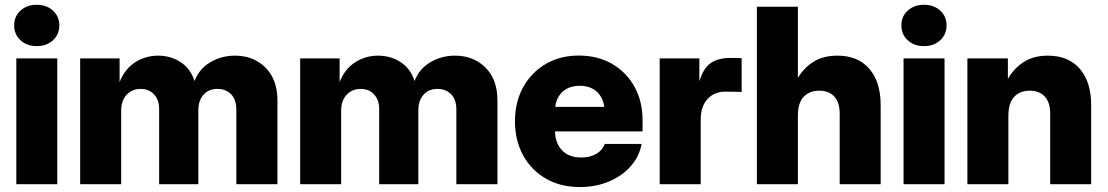

<svg xmlns="http://www.w3.org/2000/svg" viewBox="-20 -755 4540 787"><path d="M46.9 0V-515.6H214.8V0ZM130.4 -565.9Q90.3 -565.9 64.2 -589.8Q38.1 -613.8 38.1 -650.9Q38.1 -688 64.2 -711.7Q90.3 -735.4 130.4 -735.4Q170.9 -735.4 197 -711.7Q223.1 -688 223.1 -650.9Q223.1 -613.8 197 -589.8Q170.9 -565.9 130.4 -565.9Z M308.6 0V-515.6H470.2V-418.9Q492.7 -474.1 535.2 -500.5Q577.6 -526.9 627.9 -526.9Q679.7 -526.9 720.5 -500.2Q761.2 -473.6 777.3 -422.9Q796.9 -473.1 842.3 -500Q887.7 -526.9 942.9 -526.9Q1019 -526.9 1068.1 -478Q1117.2 -429.2 1117.2 -343.3V0H948.7V-306.2Q948.7 -347.2 927 -368.9Q905.3 -390.6 871.1 -390.6Q835.4 -390.6 814.2 -366.7Q793 -342.8 793 -303.7V0H632.3V-308.1Q632.3 -345.7 611.3 -368.2Q590.3 -390.6 556.2 -390.6Q522 -390.6 499.3 -366.9Q476.6 -343.3 476.6 -300.3V0Z M1210.4 0V-515.6H1372.1V-418.9Q1394.5 -474.1 1437 -500.5Q1479.5 -526.9 1529.8 -526.9Q1581.5 -526.9 1622.3 -500.2Q1663.1 -473.6 1679.2 -422.9Q1698.7 -473.1 1744.1 -500Q1789.6 -526.9 1844.7 -526.9Q1920.9 -526.9 1970 -478Q2019 -429.2 2019 -343.3V0H1850.6V-306.2Q1850.6 -347.2 1828.9 -368.9Q1807.1 -390.6 1772.9 -390.6Q1737.3 -390.6 1716.1 -366.7Q1694.8 -342.8 1694.8 -303.7V0H1534.2V-308.1Q1534.2 -345.7 1513.2 -368.2Q1492.2 -390.6 1458 -390.6Q1423.8 -390.6 1401.1 -366.9Q1378.4 -343.3 1378.4 -300.3V0Z M2356.4 11.7Q2277.3 11.7 2217.5 -22.9Q2157.7 -57.6 2124.3 -118.4Q2090.8 -179.2 2090.8 -257.8Q2090.8 -336.4 2124.3 -397.2Q2157.7 -458 2216.8 -492.7Q2275.9 -527.3 2352.1 -527.3Q2429.7 -527.3 2488.5 -493.4Q2547.4 -459.5 2580.6 -399.7Q2613.8 -339.8 2613.8 -261.7V-216.3H2254.9Q2256.3 -167 2284.4 -138.2Q2312.5 -109.4 2362.3 -109.4Q2399.4 -109.4 2424.6 -124.5Q2449.7 -139.6 2459 -165H2609.9Q2600.6 -113.3 2564.9 -73.2Q2529.3 -33.2 2475.3 -10.7Q2421.4 11.7 2356.4 11.7ZM2255.9 -316.9H2457Q2451.2 -357.4 2424.8 -380.4Q2398.4 -403.3 2356.4 -403.3Q2314 -403.3 2287.6 -380.4Q2261.2 -357.4 2255.9 -316.9Z M2684.1 0V-515.6H2846.7V-424.8H2848.1Q2862.3 -474.1 2892.3 -495.8Q2922.4 -517.6 2974.1 -517.6Q2987.8 -517.6 2998.8 -517.3Q3009.8 -517.1 3020 -516.6V-377.9Q3010.7 -378.4 2991.2 -378.9Q2971.7 -379.4 2953.6 -379.4Q2908.2 -379.4 2880.1 -349.1Q2852.1 -318.8 2852.1 -264.2V0Z M3250.5 -280.3V0H3082.5V-727.5H3250.5V-436Q3276.4 -478.5 3315.9 -502.7Q3355.5 -526.9 3412.6 -526.9Q3496.6 -526.9 3543.2 -473.1Q3589.8 -419.4 3589.8 -324.2V0H3421.9V-289.1Q3421.9 -335 3399.9 -359.1Q3377.9 -383.3 3337.9 -383.3Q3298.3 -383.3 3274.4 -358.2Q3250.5 -333 3250.5 -280.3Z M3683.6 0V-515.6H3851.6V0ZM3767.1 -565.9Q3727.1 -565.9 3700.9 -589.8Q3674.8 -613.8 3674.8 -650.9Q3674.8 -688 3700.9 -711.7Q3727.1 -735.4 3767.1 -735.4Q3807.6 -735.4 3833.7 -711.7Q3859.9 -688 3859.9 -650.9Q3859.9 -613.8 3833.7 -589.8Q3807.6 -565.9 3767.1 -565.9Z M4113.3 -280.3V0H3945.3V-515.6H4111.3V-432.1Q4137.2 -476.1 4177.2 -501.5Q4217.3 -526.9 4275.4 -526.9Q4359.4 -526.9 4406 -473.1Q4452.6 -419.4 4452.6 -324.2V0H4284.7V-289.1Q4284.7 -335 4262.7 -359.1Q4240.7 -383.3 4200.7 -383.3Q4161.1 -383.3 4137.2 -358.2Q4113.3 -333 4113.3 -280.3Z"/></svg>

Font: Inter Display ExtraBold
Style: Regular
Weight: 800
Designer: Rasmus Andersson
Foundry: rsms
Version: Version 4.000;git-a52131595